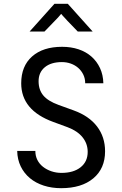

<svg xmlns="http://www.w3.org/2000/svg" viewBox="-20 -975 640 1005"><path d="M300 10Q251 10 209 -3.5Q167 -17 136.5 -42.5Q106 -68 88.5 -104Q71 -140 70 -185H165Q165 -159 175.5 -138Q186 -117 205 -102Q224 -87 249 -78.5Q274 -70 302 -70Q365 -70 402 -99.5Q439 -129 439 -180Q439 -223 412 -256.5Q385 -290 334 -309L258 -337Q91 -398 91 -539Q91 -629 148 -679.5Q205 -730 305 -730Q352 -730 391 -717Q430 -704 458.5 -679Q487 -654 503.5 -618.5Q520 -583 521 -539H426Q426 -564 416 -584.5Q406 -605 389.5 -619.5Q373 -634 351 -642Q329 -650 304 -650Q247 -650 214.5 -623Q182 -596 182 -550Q182 -505 206.5 -475.5Q231 -446 286 -426L366 -397Q446 -368 488 -313Q530 -258 530 -183Q530 -93 468.5 -41.5Q407 10 300 10ZM265 -955H335L465 -810H387L332 -867Q323 -877 317.5 -883Q312 -889 308 -893Q304 -898 302 -901H299Q297 -898 293 -894Q289 -889 283.5 -883Q278 -877 269 -868L213 -810H135Z"/></svg>

Font: JetBrainsMono NF
Style: Regular
Weight: 400
Monospace: yes
Designer: Philipp Nurullin, Konstantin Bulenkov
Foundry: JetBrains
Version: Version 1.0.2; ttfautohint (v1.8.3)